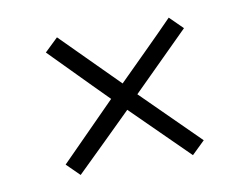

<svg xmlns="http://www.w3.org/2000/svg" viewBox="-50 -441 637 490"><g transform="rotate(-10 268.5 -196.0)"><path d="M447.3 -49.8 413.6 -17.1 268.6 -160.2Q233.4 -126 197.8 -90.6Q162.1 -55.2 122.6 -17.1L89.4 -49.8L232.9 -194.8Q229 -198.7 217.8 -210Q206.5 -221.2 191.9 -236.1Q177.2 -251 160.9 -267.6Q144.5 -284.2 129.9 -299.1Q115.2 -314 104.2 -325.2Q93.3 -336.4 89.4 -340.3L124 -373.5L268.6 -228.5Q303.7 -263.7 341.6 -301Q379.4 -338.4 413.6 -373.5L447.3 -340.3L300.8 -194.8Z"/></g></svg>

Font: HM XNiloofar
Style: Regular
Weight: 400
Designer: Hossein Movahhedian
Version: Version 2.8, 2015